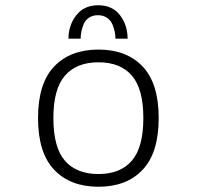

<svg xmlns="http://www.w3.org/2000/svg" viewBox="-20 -701 750 732"><path d="M241 -553.5Q241 -604.5 270.8 -642.8Q300.5 -681 354.5 -681Q408.5 -681 437.5 -643Q466.5 -605 466.5 -553.5H420Q420 -566.5 417.5 -579.8Q415 -593 408.5 -608.2Q402 -623.5 387.8 -633.2Q373.5 -643 353.5 -643Q333.5 -643 319.2 -633.5Q305 -624 298.8 -608.5Q292.5 -593 290 -579.8Q287.5 -566.5 287.5 -553.5ZM355.5 11Q248 11 186.5 -53.8Q125 -118.5 125 -251Q125 -383 186.5 -447.5Q248 -512 355.5 -512Q462.5 -512 523.8 -447.5Q585 -383 585 -251Q585 -118.5 523.8 -53.8Q462.5 11 355.5 11ZM355.5 -37.5Q439 -37.5 482.8 -88.5Q526.5 -139.5 526.5 -251Q526.5 -362 482.8 -412.8Q439 -463.5 355.5 -463.5Q272 -463.5 227.8 -412.8Q183.5 -362 183.5 -251Q183.5 -139 227.5 -88.2Q271.5 -37.5 355.5 -37.5Z"/></svg>

Font: League Mono UltraLight
Style: Regular
Weight: 200
Width: 6
Designer: Tyler Finck
Foundry: The League of Moveable Type / Tyler Finck
Version: Version 2.210